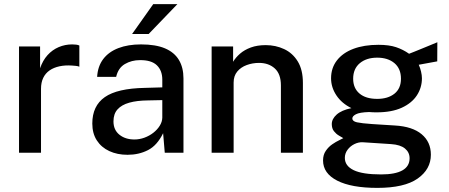

<svg xmlns="http://www.w3.org/2000/svg" viewBox="-20 -743 2182 934"><path d="M72.5 0V-517H175V-411Q188 -449 211.2 -474.8Q234.5 -500.5 265.5 -513.8Q296.5 -527 331 -527Q341.5 -527 351 -525.8Q360.5 -524.5 366 -521.5V-418.5Q359.5 -421.5 349.2 -422.5Q339 -423.5 331.5 -424Q297.5 -426.5 269.5 -420.5Q241.5 -414.5 221.2 -400.5Q201 -386.5 190.2 -364Q179.5 -341.5 179.5 -311V0Z M600.5 10Q550.5 10 511.8 -8Q473 -26 451 -60Q429 -94 429 -142Q429 -228 489.8 -270.5Q550.5 -313 684.5 -315.5L769.5 -318V-355.5Q769.5 -400 743 -425.5Q716.5 -451 661 -450.5Q620 -450.5 587.5 -431.5Q555 -412.5 545 -369H452.5Q455.5 -420.5 482.2 -455.8Q509 -491 556 -509Q603 -527 666 -527Q737 -527 782.5 -507.8Q828 -488.5 850.2 -451.5Q872.5 -414.5 872.5 -361.5V0H781.5L773.5 -95Q744.5 -35.5 700 -12.8Q655.5 10 600.5 10ZM634 -64.5Q658.5 -64.5 682.5 -73.2Q706.5 -82 726 -97.2Q745.5 -112.5 757.2 -131.5Q769 -150.5 769.5 -170.5V-256L699.5 -254.5Q646 -254 608.8 -243.5Q571.5 -233 551.8 -211Q532 -189 532 -152.5Q532 -111 560.8 -87.8Q589.5 -64.5 634 -64.5ZM622.5 -577.5 725.5 -723H843L703 -577.5Z M1009.5 0V-517H1114V-442.5Q1126.5 -463.5 1147.8 -482Q1169 -500.5 1200.2 -512Q1231.5 -523.5 1272.5 -523.5Q1321 -523.5 1362.2 -504.2Q1403.5 -485 1428.5 -444.2Q1453.5 -403.5 1453.5 -339V0H1346.5V-327.5Q1346.5 -383 1316.8 -410Q1287 -437 1240 -437Q1208.5 -437 1180 -426.5Q1151.5 -416 1134 -394.8Q1116.5 -373.5 1116.5 -341.5V0Z M1815.5 171Q1689.5 171 1620.5 135.8Q1551.5 100.5 1551.5 37.5Q1551.5 10 1564.8 -9.2Q1578 -28.5 1596.2 -41Q1614.5 -53.5 1630 -60.8Q1645.5 -68 1650 -71Q1641.5 -76 1628.2 -83.8Q1615 -91.5 1604.5 -104.8Q1594 -118 1594 -139.5Q1594 -164.5 1617.8 -185.8Q1641.5 -207 1689.5 -217Q1642.5 -240 1616.5 -279Q1590.5 -318 1590.5 -362Q1590.5 -412.5 1619 -449.2Q1647.5 -486 1699.2 -505.5Q1751 -525 1821 -525Q1872.5 -525 1906.8 -513.5Q1941 -502 1970 -481.5Q1979.5 -485 1997.2 -492.2Q2015 -499.5 2036 -508Q2057 -516.5 2076.2 -524.5Q2095.5 -532.5 2107.5 -537.5L2107 -444.5L2017 -428Q2024 -413 2028.2 -395Q2032.5 -377 2032.5 -362Q2032.5 -317 2008 -279.2Q1983.5 -241.5 1934.5 -219Q1885.5 -196.5 1812 -196.5Q1805 -196.5 1794 -196.8Q1783 -197 1775.5 -198Q1729 -196.5 1711.5 -187.2Q1694 -178 1694 -167Q1694 -153 1716.5 -148Q1739 -143 1790.5 -139.5Q1809 -138 1837.8 -136.5Q1866.5 -135 1901.5 -132.5Q1986.5 -127.5 2031.2 -90Q2076 -52.5 2076 9.5Q2076 80.5 2011.5 125.8Q1947 171 1815.5 171ZM1834 105.5Q1902.5 105.5 1937.5 85.8Q1972.5 66 1972.5 27Q1972.5 -2 1950 -20.5Q1927.5 -39 1882.5 -42L1744.5 -51Q1724 -52 1703.8 -42Q1683.5 -32 1670.5 -14.2Q1657.5 3.5 1657.5 25Q1657.5 64 1700.5 84.8Q1743.5 105.5 1834 105.5ZM1815 -262Q1867 -262 1898.8 -287.2Q1930.5 -312.5 1930.5 -360Q1930.5 -409 1898.8 -435.8Q1867 -462.5 1815 -462.5Q1762.5 -462.5 1730.2 -435.5Q1698 -408.5 1698 -360Q1698 -314 1728.8 -288Q1759.5 -262 1815 -262Z"/></svg>

Font: Public Sans Thin Medium
Style: Regular
Weight: 500
Version: Version 2.001